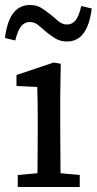

<svg xmlns="http://www.w3.org/2000/svg" viewBox="-29 -748 387 768"><path d="M42 0V-48L154 -58H182L290 -48V0ZM120 0Q121 -30 121 -67Q121 -104 121.5 -143Q122 -182 122 -215V-267Q122 -305 121.5 -336Q121 -367 120 -400L37 -404V-448L186 -498L214 -493L212 -371V-215Q212 -182 212.5 -143Q213 -104 213 -67Q213 -30 214 0ZM-9 -596Q-1 -663 24 -695.5Q49 -728 91 -728Q117 -728 135 -717Q153 -706 169 -693Q187 -679 203 -664.5Q219 -650 239 -650Q260 -650 273.5 -667Q287 -684 296 -724L338 -714Q330 -649 305.5 -615.5Q281 -582 239 -582Q213 -582 194.5 -593Q176 -604 160 -617Q143 -631 126.5 -645.5Q110 -660 90 -660Q70 -660 56 -643.5Q42 -627 32 -586Z"/></svg>

Font: Source Serif 4
Style: Regular
Weight: 400
Designer: Frank Grießhammer
Foundry: Adobe Systems Incorporated
Version: Version 4.004;hotconv 1.0.116;makeotfexe 2.5.65601